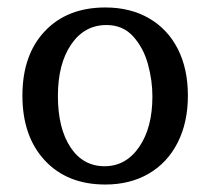

<svg xmlns="http://www.w3.org/2000/svg" viewBox="-20 -481 563 514"><path d="M40 -225Q40 -334 100 -397.5Q160 -461 262 -461Q329 -461 379 -432Q429 -403 456 -350Q483 -297 483 -225Q483 -153 455.5 -99Q428 -45 378 -16Q328 13 262 13Q160 13 100 -51.5Q40 -116 40 -225ZM388 -223Q388 -266 376 -309.5Q364 -353 336.5 -383.5Q309 -414 265 -414Q206 -414 170.5 -362Q135 -310 135 -224Q135 -138 168.5 -87Q202 -36 260 -36Q317 -36 352.5 -87.5Q388 -139 388 -223Z"/></svg>

Font: Kurale
Style: Regular
Weight: 400
Designer: Eduardo Rodriguez Tunni
Foundry: Eduardo Rodriguez Tunni
Version: Version 2.000